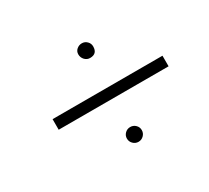

<svg xmlns="http://www.w3.org/2000/svg" viewBox="-101 -721 869 798"><g transform="rotate(-30 333.5 -322.5)"><path d="M325.2 -526.4Q325.2 -540.5 335.9 -549.8Q346.7 -559.1 360.8 -559.1Q375 -559.1 385.3 -548.8Q395.5 -538.6 395.5 -524.4Q395.5 -488.8 360.8 -488.8Q345.7 -488.8 335.4 -500Q325.2 -511.2 325.2 -526.4ZM98.1 -346.7H625.5V-295.9H98.1ZM396.5 -122.1Q396.5 -107.4 386 -96.9Q375.5 -86.4 360.8 -86.4Q346.2 -86.4 335.7 -96.9Q325.2 -107.4 325.2 -122.1Q325.2 -136.7 335.7 -147Q346.2 -157.2 360.8 -157.2Q375.5 -157.2 386 -147Q396.5 -136.7 396.5 -122.1Z"/></g></svg>

Font: Atsinvsda
Style: Italic
Weight: 400
Italic angle: -12°
Designer: Al Webster
Foundry: Al Webster and Michael Everson
Version: Version 2.000